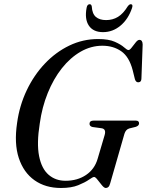

<svg xmlns="http://www.w3.org/2000/svg" viewBox="-20 -902 712 932"><path d="M456 -712.5Q507.5 -712.5 537.2 -699.2Q567 -686 582 -672.5Q597 -659 603.5 -659Q610 -659 619.5 -671.5Q629 -684 638.8 -696.2Q648.5 -708.5 656.5 -708.5Q672 -708.5 672.5 -686L666.5 -521.5Q666.5 -503.5 652.5 -502.5Q640 -501.5 635 -517L624 -561.5Q607 -626.5 568.5 -653.2Q530 -680 477 -680Q421.5 -680 371.2 -651Q321 -622 280.2 -570.5Q239.5 -519 211.8 -450.5Q184 -382 173 -302.5Q157.5 -205.5 169.8 -144.2Q182 -83 215.8 -53.8Q249.5 -24.5 298 -24.5Q356 -24.5 397.8 -52.8Q439.5 -81 454 -131.5L488 -246.5Q496.5 -276 473 -279.5L429 -285.5Q414.5 -289 414.5 -301.5Q415 -316.5 434 -316.5H639.5Q655.5 -316.5 655 -302.5Q654.5 -291 638 -286L607.5 -278.5Q590.5 -273.5 584 -252.5L515 -12.5Q511.5 0.5 506.2 5.5Q501 10.5 493.5 10.5Q485.5 10.5 474.5 -3Q463.5 -16.5 453.2 -29.8Q443 -43 437 -43Q430.5 -43 411.8 -29.8Q393 -16.5 359.8 -3Q326.5 10.5 276 10.5Q200.5 10.5 147.5 -27Q94.5 -64.5 71.2 -135Q48 -205.5 63 -305.5Q74.5 -389.5 109.5 -463.2Q144.5 -537 197.5 -593Q250.5 -649 316.5 -680.8Q382.5 -712.5 456 -712.5ZM495 -804.5Q527 -804.5 552.5 -820Q578 -835.5 599.5 -870.5Q607.5 -881.5 614.5 -881.5Q627 -881.5 621 -863.5Q603 -809.5 565.2 -777.8Q527.5 -746 480 -746Q432.5 -746 411.2 -777.8Q390 -809.5 400.5 -864.5Q403.5 -881.5 415.5 -881.5Q423.5 -881.5 425.5 -870.5Q427.5 -835 445.5 -819.8Q463.5 -804.5 495 -804.5Z"/></svg>

Font: Fraunces 144pt S050
Style: Italic
Weight: 400
Italic angle: -16°
Version: Version 1.000; ttfautohint (v1.8.3)